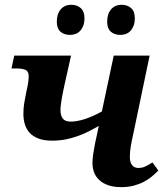

<svg xmlns="http://www.w3.org/2000/svg" viewBox="-20 -767 693 797"><path d="M452.1 -536.1H601.1L533.2 -210.9Q526.9 -183.6 522.9 -159.9Q519 -136.2 519 -115.2Q519 -93.3 528.3 -81.5Q537.6 -69.8 554.2 -69.8Q569.8 -69.8 582.8 -75.7Q595.7 -81.5 612.8 -92.8L637.2 -59.1Q625 -46.4 609.9 -33.9Q594.7 -21.5 575.9 -11.7Q557.1 -2 534.2 3.9Q511.2 9.8 483.9 9.8Q450.7 9.8 428 1.5Q405.3 -6.8 390.9 -20.8Q376.5 -34.7 370.1 -52.7Q363.8 -70.8 363.8 -90.8Q363.8 -106 366.7 -125.7Q369.6 -145.5 374 -168.9L390.1 -244.1Q369.6 -232.4 347.9 -221.4Q326.2 -210.4 302.2 -201.9Q278.3 -193.4 252 -188.2Q225.6 -183.1 196.8 -183.1Q162.1 -183.1 139.2 -192.1Q116.2 -201.2 102.5 -216.3Q88.9 -231.4 83 -251.7Q77.1 -272 77.1 -293.9Q77.1 -318.8 80.8 -340.6Q84.5 -362.3 89.8 -388.2Q99.1 -427.2 99.1 -450.2Q99.1 -470.2 86.7 -476.6Q74.2 -482.9 45.9 -482.9H27.8L39.1 -536.1H274.9L248 -416Q245.6 -403.8 242.4 -389.4Q239.3 -375 236.8 -360.4Q234.4 -345.7 232.7 -332.5Q231 -319.3 231 -310.1Q231 -288.1 240.5 -275.1Q250 -262.2 273.9 -262.2Q298.8 -262.2 331.3 -272.5Q363.8 -282.7 402.8 -304.2ZM330.6 -691.9Q330.6 -672.4 325.2 -659.2Q319.8 -646 311.5 -637.7Q303.2 -629.4 292.5 -625.7Q281.7 -622.1 271 -622.1Q246.1 -622.1 231 -635.5Q215.8 -648.9 215.8 -676.8Q215.8 -709 231.9 -728Q248 -747.1 275.9 -747.1Q299.8 -747.1 315.2 -733.4Q330.6 -719.7 330.6 -691.9ZM539.6 -691.9Q539.6 -672.4 534.2 -659.2Q528.8 -646 520.5 -637.7Q512.2 -629.4 501.5 -625.7Q490.7 -622.1 480 -622.1Q455.1 -622.1 439.9 -635.5Q424.8 -648.9 424.8 -676.8Q424.8 -709 440.9 -728Q457 -747.1 484.9 -747.1Q508.8 -747.1 524.2 -733.4Q539.6 -719.7 539.6 -691.9Z"/></svg>

Font: Droid Serif
Style: Bold Italic
Weight: 700
Italic angle: -12°
Designer: Monotype Design team
Foundry: Monotype Imaging Inc.
Version: Version 1.03